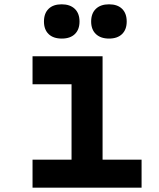

<svg xmlns="http://www.w3.org/2000/svg" viewBox="-20 -871 740 891"><path d="M131 -610H456V-130H637V0H131V-130H312V-480H131ZM267 -692Q227 -692 205.5 -713Q184 -734 184 -771Q184 -809 205.5 -830Q227 -851 266 -851Q305 -851 327 -830Q349 -809 349 -771Q349 -734 327.5 -713Q306 -692 267 -692ZM486 -692Q447 -692 425 -713Q403 -734 403 -771Q403 -809 425 -830Q447 -851 486 -851Q525 -851 546.5 -830Q568 -809 568 -771Q568 -734 546.5 -713Q525 -692 486 -692Z"/></svg>

Font: Martian Mono SemiExpanded SemiBold
Style: Regular
Weight: 600
Monospace: yes
Version: Version 0.930